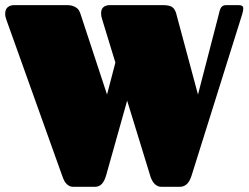

<svg xmlns="http://www.w3.org/2000/svg" viewBox="-20 -721 960 741"><path d="M744.1 -356 823.2 -661.1Q825.2 -669.9 827.1 -677.2Q829.1 -684.6 832 -689.9Q835 -695.3 839.8 -698.2Q844.7 -701.2 853 -701.2H901.4Q918.9 -701.2 918.9 -688.5Q918.9 -679.2 914.1 -664.1L720.2 -45.9Q713.4 -22.9 702.1 -11.5Q690.9 0 673.3 0H604Q593.3 0 585.7 -4.4Q578.1 -8.8 573 -15.4Q567.9 -22 564.5 -29.8Q561 -37.6 559.1 -44.9L470.7 -332.5L390.1 -45.9Q383.8 -22.9 373.3 -11.5Q362.8 0 345.7 0H264.2Q252.9 0 245.6 -4.4Q238.3 -8.8 233.2 -15.4Q228 -22 224.9 -30Q221.7 -38.1 219.2 -44.9L4.9 -644Q0 -656.7 0 -668Q0 -685.1 9.8 -693.1Q19.5 -701.2 33.7 -701.2H240.2Q252.4 -701.2 261.2 -698Q270 -694.8 275.9 -690.4Q281.7 -686 284.7 -680.9Q287.6 -675.8 289.1 -671.9L393.1 -356L425.3 -479.5L375 -644Q372.6 -650.9 371.3 -657.2Q370.1 -663.6 370.1 -668.9Q370.1 -686 379.4 -693.6Q388.7 -701.2 402.8 -701.2H609.9Q622.1 -701.2 630.6 -699.2Q639.2 -697.3 644.5 -693.6Q649.9 -689.9 653.3 -684.3Q656.7 -678.7 659.2 -671.9Z"/></svg>

Font: Fascinate Cyrillic
Style: Regular
Weight: 900
Designer: Denis Ignatov
Foundry: Astigmatic (AOETI)
Version: Version 1.00 November 30, 2018, initial release